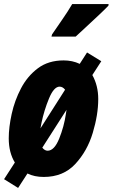

<svg xmlns="http://www.w3.org/2000/svg" viewBox="-25 -860 554 944"><path d="M174 -229Q175 -238 179 -256Q192 -318 216 -376Q240 -434 268 -434Q283 -434 295 -419ZM209 -119Q195 -119 183 -134L302 -320Q301 -314 299 -300Q290 -238 266 -178.5Q242 -119 209 -119ZM64 64 110 -7Q144 10 190 10Q286 10 345 -53.5Q404 -117 431 -206.5Q458 -296 458 -373Q458 -439 429 -491L473 -559L403 -602L367 -546Q331 -563 288 -563Q213 -563 161.5 -524.5Q110 -486 78.5 -426Q47 -366 32.5 -300Q18 -234 18 -180Q18 -110 48 -61L-5 21ZM228 -680H347Q360 -692 393 -722.5Q426 -753 459.5 -784.5Q493 -816 508 -832L509 -840H330Q307 -801 281.5 -764.5Q256 -728 231 -691Z"/></svg>

Font: Noto Sans Display Condensed Black
Style: Italic
Weight: 900
Width: 3
Italic angle: -192°
Designer: Monotype Design Team
Foundry: Monotype Imaging Inc.
Version: Version 1.900